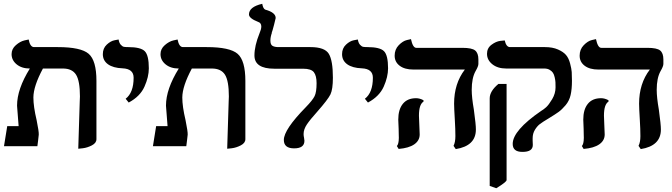

<svg xmlns="http://www.w3.org/2000/svg" viewBox="-20 -770 3536 1011"><path d="M392.1 13.2 399.9 -235.8Q400.9 -244.6 400.9 -262.2Q400.9 -344.2 380.4 -376.7Q359.9 -409.2 311 -409.2H206.1Q156.2 -316.4 155.8 -256.8Q155.8 -209 172.9 -137.2Q185.1 -77.1 184.1 -61Q183.1 -52.2 180.7 -30.5Q178.2 -8.8 176.8 0H1L18.1 -106H78.1Q77.1 -112.8 75.2 -143.1Q74.2 -155.3 73 -172.1Q71.8 -189 70.8 -200Q69.8 -210.9 69.8 -213.9Q69.8 -300.8 137.2 -409.2Q94.2 -409.2 67.6 -431.2Q41 -453.1 41 -484.9Q41 -512.7 63.5 -532.2Q85.9 -551.8 108.4 -557.1L130.9 -562Q138.7 -522 159.2 -522H284.2Q406.2 -522 447 -486.6Q487.8 -451.2 487.8 -344.2V-37.1Q487.8 -17.1 463.9 -4.6Q439.9 7.8 416 10.7Z M657.7 -230 641.6 -250Q683.6 -282.2 683.6 -360.8Q683.6 -407.7 625.5 -410.2Q575.7 -412.1 548.6 -431.6Q521.5 -451.2 521.5 -484.9Q521.5 -515.6 542 -534.9Q562.5 -554.2 583.5 -558.1L604.5 -562Q607.4 -543.9 616 -534.4Q624.5 -524.9 632.6 -523.4Q640.6 -522 654.8 -522Q720.7 -522 742.2 -500.5Q763.7 -479 763.7 -410.2Q763.7 -365.2 740.7 -313.7Q717.8 -262.2 657.7 -230Z M1176.3 13.2 1184.1 -235.8Q1185.1 -244.6 1185.1 -262.2Q1185.1 -344.2 1164.6 -376.7Q1144 -409.2 1095.2 -409.2H990.2Q940.4 -316.4 939.9 -256.8Q939.9 -209 957 -137.2Q969.2 -77.1 968.3 -61Q967.3 -52.2 964.8 -30.5Q962.4 -8.8 960.9 0H785.2L802.2 -106H862.3Q861.3 -112.8 859.4 -143.1Q858.4 -155.3 857.2 -172.1Q856 -189 855 -200Q854 -210.9 854 -213.9Q854 -300.8 921.4 -409.2Q878.4 -409.2 851.8 -431.2Q825.2 -453.1 825.2 -484.9Q825.2 -512.7 847.7 -532.2Q870.1 -551.8 892.6 -557.1L915 -562Q922.9 -522 943.4 -522H1068.4Q1190.4 -522 1231.2 -486.6Q1272 -451.2 1272 -344.2V-37.1Q1272 -17.1 1248 -4.6Q1224.1 7.8 1200.2 10.7Z M1403.8 -556.2Q1403.8 -535.2 1414.8 -528.6Q1425.8 -522 1446.8 -522H1614.7Q1689.9 -522 1711.4 -486.6Q1732.9 -451.2 1732.9 -360.8Q1732.9 -299.8 1720 -272.9Q1707 -246.1 1649.9 -181.2Q1612.8 -140.1 1595.7 -114.5Q1578.6 -88.9 1578.6 -64Q1578.6 -54.2 1581.1 -43.9Q1583 -31.7 1583 -28.8Q1583 11.2 1528.8 11.2Q1474.6 11.2 1474.6 -33.2Q1474.6 -87.4 1589.8 -205.1Q1626 -242.2 1636.5 -263.7Q1647 -285.2 1647 -332Q1647 -371.1 1632.8 -389.6Q1618.7 -408.2 1575.7 -408.2H1424.8Q1319.8 -408.2 1319.8 -478Q1319.8 -528.8 1346.7 -595.2Q1355.5 -615.2 1356 -629.9Q1356 -649.9 1338.9 -654.8Q1291 -673.8 1291 -693.8Q1291 -733.9 1360.8 -750Q1365.7 -723.1 1377 -719.2Q1432.1 -704.1 1431.6 -674.8Q1431.6 -672.9 1422.9 -638.9Q1414.1 -605 1410.6 -597.2H1411.6Q1403.8 -575.2 1403.8 -556.2Z M1917.5 -230 1901.4 -250Q1943.4 -282.2 1943.4 -360.8Q1943.4 -407.7 1885.3 -410.2Q1835.4 -412.1 1808.3 -431.6Q1781.2 -451.2 1781.2 -484.9Q1781.2 -515.6 1801.8 -534.9Q1822.3 -554.2 1843.3 -558.1L1864.3 -562Q1867.2 -543.9 1875.7 -534.4Q1884.3 -524.9 1892.3 -523.4Q1900.4 -522 1914.6 -522Q1980.5 -522 2002 -500.5Q2023.4 -479 2023.4 -410.2Q2023.4 -365.2 2000.5 -313.7Q1977.5 -262.2 1917.5 -230Z M2186 -161.1Q2186 -151.4 2188 -111.1Q2189.9 -70.8 2189.9 -62Q2189.9 -29.8 2161.4 -10Q2132.8 9.8 2079.1 14.2L2069.8 -1Q2079.6 -10.7 2080.1 -43.9Q2080.1 -46.9 2079.6 -64Q2079.1 -81.1 2079.1 -91.8Q2077.1 -127.9 2077.1 -140.1Q2077.1 -193.4 2101.1 -223.1Q2125 -252.9 2170.9 -252.9Q2189.9 -252.9 2210 -242.2V-234.9Q2186 -220.2 2186 -161.1ZM2463.9 -296.9Q2463.9 -256.8 2475.1 -192.9Q2486.3 -111.8 2485.8 -87.9Q2485.8 -2 2379.9 15.1L2368.2 -2Q2377.9 -21 2377.9 -53.2Q2377.9 -90.3 2375 -138.2Q2371.1 -202.1 2371.1 -224.1Q2371.1 -330.1 2427.7 -403.8H2156.7Q2110.8 -403.8 2084.5 -423.8Q2058.1 -443.8 2058.1 -476.8Q2058.1 -509.8 2079.6 -532Q2101.1 -554.2 2122.6 -559.1L2144 -564Q2153.8 -518.1 2171.9 -518.1H2415Q2464.8 -518.1 2481.9 -504.2Q2499 -490.2 2499 -457V-433.1Q2499 -420.9 2483.9 -395Q2463.9 -358.9 2463.9 -296.9Z M2593.3 221.2 2558.6 209V-252Q2558.6 -290 2604.5 -328.1H2647.5V178.2Q2647.5 188 2593.3 221.2ZM2784.7 -42Q2784.7 -42 2784.7 -29.8Q2785.6 -22.9 2785.6 -6.8Q2785.6 30.3 2730.5 29.8Q2679.7 29.8 2679.7 -12.2Q2679.7 -83 2829.6 -186Q2841.8 -192.9 2855.7 -205.3Q2869.6 -217.8 2887.5 -247.8Q2905.3 -277.8 2905.3 -310.1Q2905.3 -326.2 2904.8 -336.7Q2904.3 -347.2 2900.9 -362.5Q2897.5 -377.9 2891.4 -387Q2885.3 -396 2873.8 -402.6Q2862.3 -409.2 2845.7 -409.2H2645.5Q2600.6 -409.2 2572.5 -431.6Q2544.4 -454.1 2544.4 -486.8Q2544.4 -516.6 2567.9 -534.2Q2591.3 -551.8 2614.3 -554.7L2637.7 -557.1Q2645.5 -522 2665.5 -522H2849.6Q2889.6 -522 2918 -509.5Q2946.3 -497.1 2960.4 -480.5Q2974.6 -463.9 2981.9 -436Q2989.3 -408.2 2990.5 -390.6Q2991.7 -373 2991.7 -344.2Q2991.7 -300.3 2984.6 -269.5Q2977.5 -238.8 2958 -215.8Q2938.5 -192.9 2921.9 -180.9Q2905.3 -168.9 2869.6 -147Q2837.4 -127.9 2823 -116.9Q2808.6 -106 2796.6 -86.4Q2784.7 -66.9 2784.7 -42Z M3160.2 -161.1Q3160.2 -151.4 3162.1 -111.1Q3164.1 -70.8 3164.1 -62Q3164.1 -29.8 3135.5 -10Q3106.9 9.8 3053.2 14.2L3043.9 -1Q3053.7 -10.7 3054.2 -43.9Q3054.2 -46.9 3053.7 -64Q3053.2 -81.1 3053.2 -91.8Q3051.3 -127.9 3051.3 -140.1Q3051.3 -193.4 3075.2 -223.1Q3099.1 -252.9 3145 -252.9Q3164.1 -252.9 3184.1 -242.2V-234.9Q3160.2 -220.2 3160.2 -161.1ZM3438 -296.9Q3438 -256.8 3449.2 -192.9Q3460.4 -111.8 3460 -87.9Q3460 -2 3354 15.1L3342.3 -2Q3352.1 -21 3352.1 -53.2Q3352.1 -90.3 3349.1 -138.2Q3345.2 -202.1 3345.2 -224.1Q3345.2 -330.1 3401.9 -403.8H3130.9Q3085 -403.8 3058.6 -423.8Q3032.2 -443.8 3032.2 -476.8Q3032.2 -509.8 3053.7 -532Q3075.2 -554.2 3096.7 -559.1L3118.2 -564Q3127.9 -518.1 3146 -518.1H3389.2Q3439 -518.1 3456.1 -504.2Q3473.1 -490.2 3473.1 -457V-433.1Q3473.1 -420.9 3458 -395Q3438 -358.9 3438 -296.9Z"/></svg>

Font: Linux Libertine
Style: Semibold
Weight: 600
Designer: Philipp H. Poll
Foundry: Philipp H. Poll
Version: Version 5.1.2 ; ttfautohint (v0.9)